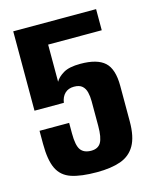

<svg xmlns="http://www.w3.org/2000/svg" viewBox="-95 -656 583 729"><g transform="rotate(-15 196.0 -291.5)"><path d="M196.3 8Q133.9 8 96.3 -4.5Q58.7 -17 42.2 -50.9Q25.7 -84.9 25.7 -148.9V-200.3H142.1V-158.7Q142.1 -111.4 154.9 -93.9Q167.8 -76.4 196.2 -76.4Q223.1 -76.4 234.4 -95.6Q245.8 -114.9 245.8 -160.6V-257.8Q245.8 -276.7 241.9 -292.8Q238 -309 227.2 -318.6Q216.4 -328.3 195 -328.3Q172.8 -328.3 159.2 -315.2Q145.6 -302 142.4 -279H27V-591H352.7V-508H142V-361.9Q151.1 -378.6 174 -392.3Q196.8 -405.9 241 -405.9Q307 -405.9 336.4 -379Q365.9 -352.2 365.9 -285.7V-146.3Q365.9 -85.9 346.6 -52.3Q327.3 -18.7 289.7 -5.3Q252 8 196.3 8Z"/></g></svg>

Font: Alumni Sans SC Thin
Style: Regular
Weight: 100
Designer: Robert E. Leuschke
Foundry: Robert E. Leuschke
Version: Version 1.018